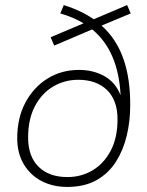

<svg xmlns="http://www.w3.org/2000/svg" viewBox="-20 -730 581 758"><path d="M245 8Q189 8 144.5 -15Q100 -38 74 -81.5Q48 -125 48 -184Q48 -264 80 -324.5Q112 -385 167 -419.5Q222 -454 292 -454Q348 -454 392 -429.5Q436 -405 456 -354Q452 -439 424.5 -504.5Q397 -570 344 -614L194 -550L180 -583L310 -638Q270 -662 218 -677L232 -710Q301 -688 350 -654L482 -710L496 -677L381 -629Q440 -576 467.5 -497Q495 -418 494 -312Q494 -252 480.5 -195Q467 -138 438 -92Q409 -46 361.5 -19Q314 8 245 8ZM246 -31Q301 -31 345.5 -57.5Q390 -84 417 -135Q444 -186 444 -259Q444 -334 402.5 -374.5Q361 -415 289 -415Q235 -415 190 -388.5Q145 -362 118 -311Q91 -260 91 -187Q91 -112 132.5 -71.5Q174 -31 246 -31Z"/></svg>

Font: Nunito Sans ExtraLight
Style: Italic
Weight: 200
Italic angle: -9°
Designer: Vernon Adams
Foundry: Vernon Adams
Version: Version 3.006; ttfautohint (v1.8.3)